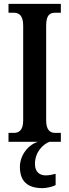

<svg xmlns="http://www.w3.org/2000/svg" viewBox="-20 -734 358 994"><path d="M24 0H177C128 14 83 68 83 130C83 206 124 240 200 240C217 240 251 234 268 224V166C249 171 231 174 217 174C185 174 161 156 161 115C161 52 203 13 236 0H295V-46H266C239 -46 219 -61 219 -111V-601C219 -655 237 -668 266 -668H295V-714H24V-668H52C77 -668 100 -655 100 -602V-110C100 -59 77 -46 52 -46H24Z"/></svg>

Font: Noto Serif Hebrew ExtraCondensed SemiBold
Style: Regular
Weight: 600
Width: 2
Designer: Monotype Design Team
Foundry: Monotype Imaging Inc.
Version: Version 2.004